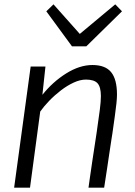

<svg xmlns="http://www.w3.org/2000/svg" viewBox="-20 -863 623 883"><path d="M118 0H45L121 -557H189L175 -427Q222.5 -486.5 284.2 -525.2Q346 -564 405 -564Q464.5 -564 491.2 -531Q518 -498 518 -428Q518 -412 515.5 -387.8Q513 -363.5 508.2 -329.5Q503.5 -295.5 497 -250Q495.5 -240.5 493.5 -228Q491.5 -215.5 488.8 -197.2Q486 -179 482 -152.2Q478 -125.5 472.5 -88Q467 -50.5 459 0H387Q389.5 -17.5 393.5 -46.2Q397.5 -75 404.8 -123.8Q412 -172.5 424 -250Q434 -319 439 -357.8Q444 -396.5 444 -421Q444 -462.5 428.8 -479.8Q413.5 -497 375 -497Q348.5 -497 318.8 -483.2Q289 -469.5 260 -447.2Q231 -425 206.2 -399.2Q181.5 -373.5 165 -350ZM377 -650H311L193 -811L226 -843L347 -707L510 -843L541 -811Z"/></svg>

Font: Merriweather Sans Variable Regular
Style: Italic
Weight: 300
Italic angle: -8°
Designer: Eben Sorkin
Foundry: Eben Sorkin
Version: Version 2.001